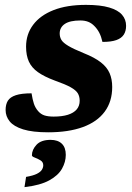

<svg xmlns="http://www.w3.org/2000/svg" viewBox="-20 -530 542 788"><path d="M109.5 -147Q113.5 -121.5 119 -104.8Q124.5 -88 136 -74.5Q147.5 -61 162.8 -56.2Q178 -51.5 200 -51.5Q235 -51.5 258.8 -59Q282.5 -66.5 294.8 -81Q307 -95.5 307 -116.5Q307 -134 299.5 -146.8Q292 -159.5 270.2 -171.8Q248.5 -184 204.5 -199.5Q161.5 -215.5 135.8 -233.8Q110 -252 98.5 -277.2Q87 -302.5 87 -338.5Q87 -389.5 116 -428.2Q145 -467 199.8 -488.5Q254.5 -510 333 -510Q392 -510 428.2 -499.2Q464.5 -488.5 481 -469.2Q497.5 -450 497.5 -424Q497.5 -402.5 488 -387.8Q478.5 -373 457.5 -365.5Q436.5 -358 400.5 -358Q395.5 -380 387.5 -395.5Q379.5 -411 367.5 -423Q356 -435 342 -440.5Q328 -446 310 -446Q267 -446 246 -431.8Q225 -417.5 225 -392.5Q225 -378 232 -366.2Q239 -354.5 260.2 -341.8Q281.5 -329 324.5 -311.5Q368.5 -294 393.8 -274.2Q419 -254.5 429.8 -229.8Q440.5 -205 440.5 -173Q440.5 -113.5 409.8 -71.8Q379 -30 320.2 -8.5Q261.5 13 177.5 13Q113.5 13 75 1Q36.5 -11 19.8 -31.8Q3 -52.5 3 -78.5Q3 -101.5 12.2 -116.5Q21.5 -131.5 44.8 -139.2Q68 -147 109.5 -147ZM111 107.5Q111 84.5 129.8 64.2Q148.5 44 187.5 44Q217.5 44 233.8 59.8Q250 75.5 250 105.5Q250 134.5 234.5 162.2Q219 190 182.2 210.2Q145.5 230.5 80.5 238L87 196Q116 191 131 183.5Q146 176 151.8 166.8Q157.5 157.5 157.5 148.5Q157.5 135 146 128Q134.5 121 122.8 116.8Q111 112.5 111 107.5Z"/></svg>

Font: Newsreader 9pt
Style: Bold Italic
Weight: 700
Italic angle: -17°
Designer: Hugues Gentile
Foundry: Production Type
Version: Version 1.003